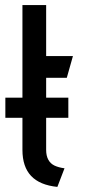

<svg xmlns="http://www.w3.org/2000/svg" viewBox="-20 -720 334 753"><path d="M248 -258V-337H1V-258ZM161 -132V-415H242L266 -500H161V-700H68V-132Q68 -66 102 -30Q136 6 205 13L233 -60Q210 -63 194 -70.5Q178 -78 169.5 -93.5Q161 -109 161 -132Z"/></svg>

Font: Advent Pro SemiBold
Style: Regular
Weight: 600
Designer: VivaRado, Andreas Kalpakidis
Foundry: VivaRado, Andreas Kalpakidis
Version: Version 3.000